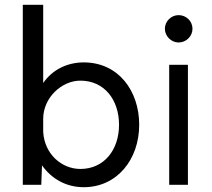

<svg xmlns="http://www.w3.org/2000/svg" viewBox="-20 -770 884 800"><path d="M329 -510C257 -510 196 -477 160 -424V-750H75V0H152L155 -81C195 -25 255 10 329 10C468 10 560 -106 560 -250C560 -392 473 -510 329 -510ZM315 -66C237 -66 165 -128 160 -221V-275C160 -363 237 -434 315 -434C414 -434 476 -355 476 -250C476 -146 414 -66 315 -66Z M724 -593C756 -593 782 -619 782 -650C782 -682 756 -707 724 -707C694 -707 667 -682 667 -650C667 -619 694 -593 724 -593ZM685 -500V0H763V-500Z"/></svg>

Font: Oakes
Style: Regular
Weight: 400
Designer: Samuel Oakes
Foundry: Samuel Oakes
Version: Version 1.003;PS 001.003;hotconv 1.0.88;makeotf.lib2.5.64775